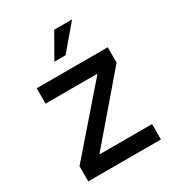

<svg xmlns="http://www.w3.org/2000/svg" viewBox="-172 -815 842 920"><g transform="rotate(-30 249.5 -355.5)"><path d="M448 -510V-425L159 -88V-85H448V0H46V-84L339 -421V-425H55V-510ZM268 -711H367L254 -578H192Z"/></g></svg>

Font: Varela
Style: Regular
Weight: 400
Designer: Joe Prince
Foundry: Joe Prince
Version: Version 1.000